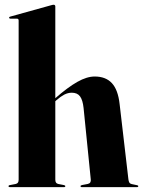

<svg xmlns="http://www.w3.org/2000/svg" viewBox="-20 -768 588 788"><path d="M207 -742V-30.5Q207 -23 209.8 -18.8Q212.5 -14.5 219 -13L242 -8.5Q248 -7 248 -4Q248 0 243 0H20Q18 0 16.5 -1Q15 -2 15 -4Q15 -5.5 16.5 -6.8Q18 -8 21.5 -8.5L44.5 -13Q51 -14.5 53.8 -18.8Q56.5 -23 56.5 -30.5V-684Q56.5 -687.5 54.8 -689.5Q53 -691.5 48.5 -691.5H22.5Q20 -691.5 18.8 -692.8Q17.5 -694 17.5 -695.5Q17.5 -697.5 18.8 -698.5Q20 -699.5 22.5 -700L188 -746Q193.5 -747.5 195.5 -748Q197.5 -748.5 200.5 -748.5Q203.5 -748.5 205.2 -746.5Q207 -744.5 207 -742ZM194.5 -341.5 188 -348 207 -365Q258.5 -410 297.5 -432Q336.5 -454 368.5 -454Q414 -454 439.2 -426.8Q464.5 -399.5 471 -340.5L507 -32Q508 -24 510.8 -19Q513.5 -14 520.5 -12.5L542 -8Q545 -7.5 546.2 -6.5Q547.5 -5.5 547.5 -4Q547.5 -2 546.2 -1Q545 0 542.5 0H315.5Q310.5 0 310.5 -4Q310.5 -7 316.5 -8.5L340 -13Q347.5 -14.5 350.5 -19.5Q353.5 -24.5 352.5 -32L323 -325Q319.5 -357.5 308.5 -372.5Q297.5 -387.5 274.5 -387.5Q259 -387.5 244 -379.8Q229 -372 212.5 -357.5Z"/></svg>

Font: Fraunces 120pt
Style: Bold
Weight: 700
Version: Version 1.000;[b76b70a41]